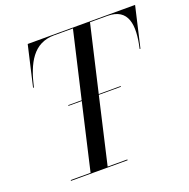

<svg xmlns="http://www.w3.org/2000/svg" viewBox="-132 -877 988 1004"><g transform="rotate(-20 362.0 -375.0)"><path d="M95 -4.5V0H410V-4.5H300.5L385.5 -373H508.5V-377H386.5L472 -745.5H568C685 -745.5 697 -652 668 -525H672.5L724.5 -750H127L75 -525H79.5C108.5 -651 156 -745.5 273 -745.5H377L291.5 -377H216.5V-373H290.5L205.5 -4.5Z"/></g></svg>

Font: Bodoni* 36pt
Style: Italic
Weight: 400
Italic angle: -13°
Version: Version 2.3